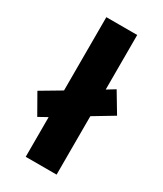

<svg xmlns="http://www.w3.org/2000/svg" viewBox="-205 -832 767 905"><g transform="rotate(30 179.0 -380.0)"><path d="M95 0V-216L48 -190L-13 -297L95 -361V-760H263V-463L307 -490L371 -383L263 -318V0Z"/></g></svg>

Font: Noto Sans Tamil ExtraBold
Style: Regular
Weight: 800
Designer: Jelle Bosma - Monotype Design Team
Foundry: Monotype Imaging Inc.
Version: Version 2.004; ttfautohint (v1.8.4.7-5d5b)